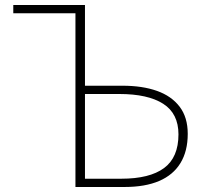

<svg xmlns="http://www.w3.org/2000/svg" viewBox="-20 -746 824 766"><path d="M281 0V-693H33V-726H319V-404H469Q548 -404 606 -383.5Q664 -363 696.5 -320.5Q729 -278 729 -212Q729 -143 700 -95.5Q671 -48 615 -24Q559 0 477 0ZM319 -33H464Q577 -33 634.5 -75.5Q692 -118 692 -210Q692 -293 631 -332Q570 -371 456 -371H319Z"/></svg>

Font: Noto Sans KR Thin
Style: Regular
Weight: 100
Designer: Ryoko NISHIZUKA 西塚涼子 (kana, bopomofo & ideographs); Paul D. Hunt (Latin, Greek & Cyrillic); Sandoll Communications 산돌커뮤니
Foundry: Adobe
Version: Version 2.004-H2;hotconv 1.0.118;makeotfexe 2.5.65603